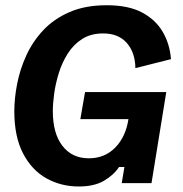

<svg xmlns="http://www.w3.org/2000/svg" viewBox="-20 -682 682 715"><path d="M273.3 12.5Q207.5 12.5 152.9 -17.9Q98.3 -48.3 65.8 -110.8Q33.3 -173.3 33.3 -267.5Q33.3 -315.8 43.8 -369.6Q54.2 -423.3 77.9 -475.4Q101.7 -527.5 141.2 -569.6Q180.8 -611.7 239.2 -637.1Q297.5 -662.5 377.5 -662.5Q458.3 -662.5 509.2 -635.4Q560 -608.3 586.2 -562.9Q612.5 -517.5 616.7 -461.7L484.2 -428.3Q483.3 -486.7 452.1 -522.1Q420.8 -557.5 364.2 -557.5Q318.3 -557.5 285.8 -536.7Q253.3 -515.8 232.1 -482.1Q210.8 -448.3 198.8 -409.2Q186.7 -370 181.7 -332.9Q176.7 -295.8 176.7 -268.3Q176.7 -185 212.5 -138.8Q248.3 -92.5 310.8 -92.5Q370 -92.5 409.2 -132.5Q448.3 -172.5 458.3 -238.3H279.2L296.7 -339.2H599.2L544.2 0H433.3L443.3 -60H423.3Q403.3 -30 367.1 -8.8Q330.8 12.5 273.3 12.5Z"/></svg>

Font: Familjen Grotesk
Style: Bold Italic
Weight: 700
Italic angle: -9.46201°
Designer: Anders Wikstroem, Jonas Baeckman, Matilda Gysing, Kristian Moeller
Foundry: Familjen STHLM AB
Version: Version 2.002; ttfautohint (v1.8.4.7-5d5b)